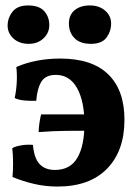

<svg xmlns="http://www.w3.org/2000/svg" viewBox="-20 -679 512 705"><path d="M191 6Q147 6 106 -3.5Q65 -13 26 -29Q28 -53 28 -81Q28 -109 25 -135Q37 -142 59 -145.5Q81 -149 101 -147Q105 -99 125 -77Q145 -55 182 -55Q238 -55 264 -99.5Q290 -144 290 -224Q290 -307 263 -355.5Q236 -404 185 -404Q148 -404 132.5 -380Q117 -356 113 -309Q91 -308 69.5 -310Q48 -312 34 -319Q40 -348 41.5 -377Q43 -406 40 -433Q74 -448 115 -456Q156 -464 201 -464Q318 -464 377.5 -406Q437 -348 437 -239Q437 -125 373 -59.5Q309 6 191 6ZM122 -194Q122 -210 125 -229Q128 -248 131 -259H304V-199Q264 -199 220 -198.5Q176 -198 122 -194ZM314 -518Q274 -518 253.5 -539Q233 -560 233 -593Q233 -624 254 -641.5Q275 -659 310 -659Q344 -659 366 -640Q388 -621 388 -593Q388 -564 371 -541Q354 -518 314 -518ZM86 -518Q51 -518 29.5 -537.5Q8 -557 8 -585Q8 -613 26 -636Q44 -659 83 -659Q124 -659 142.5 -638Q161 -617 161 -587Q161 -558 139.5 -538Q118 -518 86 -518Z"/></svg>

Font: Vollkorn
Style: Bold
Weight: 700
Designer: Friedrich Althausen
Foundry: Friedrich Althausen
Version: Version 5.000